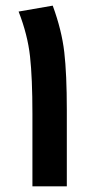

<svg xmlns="http://www.w3.org/2000/svg" viewBox="-20 -661 313 681"><path d="M95 0V-257Q95 -384 86.5 -461Q78 -538 46 -620L167 -641Q199 -554 208 -476Q217 -398 217 -271V0Z"/></svg>

Font: FiraGO
Style: Bold
Weight: 700
Designer: bBox Type
Foundry: bBox Type GmbH
Version: Version 1.001;PS 001.001;hotconv 1.0.88;makeotf.lib2.5.64775